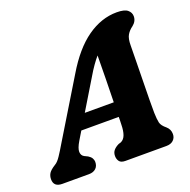

<svg xmlns="http://www.w3.org/2000/svg" viewBox="-152 -836 951 959"><g transform="rotate(-20 323.0 -356.0)"><path d="M173 -174Q152.5 -140 153.2 -120.8Q154 -101.5 169 -93.5L187.5 -84.5Q200.5 -76.5 206 -66.8Q211.5 -57 211.5 -47.5Q211.5 -25 197.8 -12.5Q184 0 161 0H19.5Q-26 0 -26 -40.5Q-26 -58 -17.5 -71.8Q-9 -85.5 17.5 -102Q32 -110 48.2 -134.5Q64.5 -159 81.5 -188L268 -495Q334 -606 409.5 -659.2Q485 -712.5 567 -712.5Q608 -712.5 624.5 -698.8Q641 -685 641 -665Q641 -638.5 617.5 -620Q598.5 -606.5 587.5 -588Q576.5 -569.5 576.5 -533Q576 -494 575.2 -443.2Q574.5 -392.5 573.5 -340.5Q572.5 -288.5 572 -244.8Q571.5 -201 572 -176Q573 -141 577.2 -123.2Q581.5 -105.5 604.5 -87Q623.5 -70.5 623.5 -45.5Q623.5 -25.5 610 -12.8Q596.5 0 572.5 0H355Q331.5 0 322.8 -12Q314 -24 314 -40.5Q314 -58.5 323.8 -70.2Q333.5 -82 352 -91L365 -95Q382 -103 389.5 -123.8Q397 -144.5 397.5 -176.5Q398 -185.5 398.2 -196Q398.5 -206.5 398.5 -218H199.5ZM339.5 -449.5 246 -295H400Q401.5 -353.5 402.5 -418.2Q403.5 -483 404 -542.5Q390.5 -527 374.5 -504.5Q358.5 -482 339.5 -449.5Z"/></g></svg>

Font: Fraunces 72pt S100
Style: Bold Italic
Weight: 700
Italic angle: -16°
Version: Version 1.000; ttfautohint (v1.8.3)